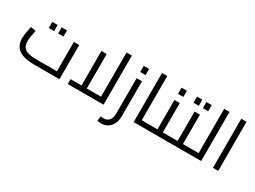

<svg xmlns="http://www.w3.org/2000/svg" viewBox="-53 -1462 3229 2429"><g transform="rotate(30 1562.0 -248.0)"><path d="M337 0Q238 0 172 -23Q106 -46 73 -93Q40 -140 40 -213Q40 -237 43.5 -265Q47 -293 52 -319.5Q57 -346 61 -365.5Q65 -385 66 -392L142 -378Q139 -362 133.5 -334Q128 -306 123 -274Q118 -242 118 -213Q118 -176 129.5 -149Q141 -122 166.5 -104.5Q192 -87 234 -79Q276 -71 337 -71H631V-500H709V0ZM268 -493V-583H346V-493ZM405 -493V-583H483V-493Z M830 0V-71H1319L1275 -26V-717H1353V0ZM990 -71V-575H1067V-71Z M1443 221Q1430 221 1415.5 219.5Q1401 218 1387 217L1396 146Q1410 147 1422 148.5Q1434 150 1443 150Q1490 150 1519 114.5Q1548 79 1548 16V-500H1626V16Q1626 77 1602.5 123.5Q1579 170 1538 195.5Q1497 221 1443 221ZM1548 -590V-680H1626V-590Z M1870 0V-71H1992V0ZM1793 0V-717H1870V0ZM1992 0V-71Q1998 -71 2002 -68.5Q2006 -66 2008 -61.5Q2010 -57 2011 -50.5Q2012 -44 2012 -36Q2012 -28 2011 -21Q2010 -14 2008 -9.5Q2006 -5 2002 -2.5Q1998 0 1992 0Z M2178 0V-71H2286V0ZM1992 0V-71H2136L2100 -42V-500H2178V0ZM1992 0Q1986 0 1982 -2.5Q1978 -5 1976 -9.5Q1974 -14 1973 -21Q1972 -28 1972 -36Q1972 -47 1973.5 -54.5Q1975 -62 1979.5 -66.5Q1984 -71 1992 -71ZM2286 0V-71Q2292 -71 2296 -68.5Q2300 -66 2302 -61.5Q2304 -57 2305 -50.5Q2306 -44 2306 -36Q2306 -28 2305 -21Q2304 -14 2302 -9.5Q2300 -5 2296 -2.5Q2292 0 2286 0ZM2100 -590V-680H2178V-590Z M2472 0V-71H2580V0ZM2580 0V-71Q2586 -71 2590 -68.5Q2594 -66 2596 -61.5Q2598 -57 2599 -50.5Q2600 -44 2600 -36Q2600 -28 2599 -21Q2598 -14 2596 -9.5Q2594 -5 2590 -2.5Q2586 0 2580 0ZM2286 0V-71H2430L2394 -42V-500H2472V0ZM2286 0Q2280 0 2276 -2.5Q2272 -5 2270 -9.5Q2268 -14 2267 -21Q2266 -28 2266 -36Q2266 -47 2267.5 -54.5Q2269 -62 2273.5 -66.5Q2278 -71 2286 -71ZM2326 -590V-680H2404V-590ZM2463 -590V-680H2541V-590Z M2701 0V-717H2779V0ZM2580 0V-71H2701V0ZM2580 0Q2574 0 2570 -2.5Q2566 -5 2564 -9.5Q2562 -14 2561 -21Q2560 -28 2560 -36Q2560 -47 2561.5 -54.5Q2563 -62 2567.5 -66.5Q2572 -71 2580 -71Z M2951 0V-717H3028V0Z"/></g></svg>

Font: Cairo Play
Style: Regular
Weight: 400
Designer: Mohamed Gaber, Accademia di Belle Arti di Urbino
Foundry: Kief Type Foundry, Accademia di Belle Arti di Urbino
Version: Version 3.119